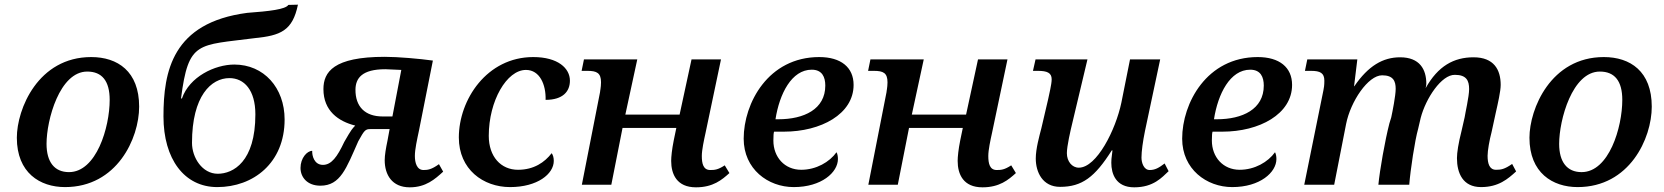

<svg xmlns="http://www.w3.org/2000/svg" viewBox="-20 -790 7116 821"><path d="M258 10C480 10 575 -198 575 -334C575 -485 483 -546 370 -546C143 -546 52 -324 52 -201C52 -51 151 10 258 10ZM275 -54C213 -54 179 -97 179 -175C179 -277 235 -484 353 -484C416 -484 449 -444 449 -363C449 -245 392 -54 275 -54Z M909 10C1063 10 1197 -93 1197 -279C1197 -415 1108 -514 982 -514C899 -514 790 -462 758 -369H754C786 -617 825 -595 1070 -627C1179 -638 1231 -658 1254 -770L1213 -769C1201 -750 1132 -742 1037 -735C717 -693 679 -485 679 -292C679 -110 768 10 909 10ZM911 -47C845 -47 801 -116 801 -179C801 -380 883 -456 961 -456C1024 -456 1072 -405 1072 -301C1072 -98 977 -47 911 -47Z M1732 11C1801 11 1840 -24 1875 -56L1857 -88C1825 -65 1809 -63 1791 -63C1762 -63 1754 -95 1754 -123C1754 -152 1763 -191 1772 -234L1831 -531C1773 -539 1682 -547 1625 -547C1406 -547 1363 -482 1363 -409C1363 -316 1427 -271 1499 -253C1486 -239 1484 -239 1452 -183C1422 -119 1397 -85 1361 -85C1323 -85 1314 -125 1315 -145C1293 -145 1265 -114 1265 -72C1265 -32 1294 4 1350 4C1436 4 1461 -71 1512 -186C1538 -233 1542 -238 1564 -238H1646L1637 -189C1630 -156 1625 -126 1625 -105C1625 -43 1656 11 1732 11ZM1616 -292C1542 -292 1499 -333 1500 -408C1501 -455 1527 -494 1628 -494C1636 -494 1667 -492 1696 -491L1658 -292Z M2161 10C2278 10 2348 -46 2348 -102C2348 -115 2345 -127 2339 -135C2309 -96 2263 -64 2195 -64C2122 -64 2070 -120 2070 -209C2070 -359 2147 -491 2229 -491C2288 -491 2315 -428 2313 -363C2387 -363 2417 -399 2417 -445C2417 -498 2366 -546 2260 -546C2062 -546 1942 -364 1942 -202C1942 -66 2046 10 2161 10Z M2956 11C3029 11 3067 -21 3099 -50L3079 -83C3050 -64 3036 -63 3017 -63C2987 -63 2981 -91 2981 -123C2981 -149 2990 -190 2997 -222L3063 -536H2937L2886 -300H2654L2705 -536H2477L2467 -487H2492C2532 -487 2550 -478 2550 -438C2550 -416 2545 -396 2546 -397L2468 0H2594L2642 -243H2872L2861 -190C2853 -150 2850 -119 2850 -102C2850 -45 2874 11 2956 11Z M3374 10C3493 10 3563 -53 3563 -110C3563 -121 3561 -132 3557 -139C3527 -97 3470 -64 3406 -64C3335 -64 3287 -118 3287 -189C3287 -209 3288 -223 3290 -227H3332C3490 -227 3630 -302 3630 -427C3630 -502 3576 -546 3483 -546C3265 -546 3160 -349 3160 -197C3160 -67 3264 10 3374 10ZM3296 -280C3313 -389 3365 -492 3451 -492C3496 -492 3509 -460 3509 -424C3509 -323 3418 -280 3308 -280Z M4181 11C4254 11 4292 -21 4324 -50L4304 -83C4275 -64 4261 -63 4242 -63C4212 -63 4206 -91 4206 -123C4206 -149 4215 -190 4222 -222L4288 -536H4162L4111 -300H3879L3930 -536H3702L3692 -487H3717C3757 -487 3775 -478 3775 -438C3775 -416 3770 -396 3771 -397L3693 0H3819L3867 -243H4097L4086 -190C4078 -150 4075 -119 4075 -102C4075 -45 4099 11 4181 11Z M4830 11C4913 11 4949 -32 4977 -58L4960 -91C4935 -72 4919 -63 4896 -63C4871 -63 4861 -94 4861 -116C4861 -143 4867 -186 4876 -230L4941 -536H4812L4775 -351C4751 -236 4670 -73 4593 -73C4564 -73 4542 -100 4542 -135C4542 -165 4557 -230 4566 -267L4630 -536H4408L4397 -487H4418C4457 -487 4477 -479 4477 -451C4477 -429 4466 -387 4462 -366L4433 -242C4424 -207 4409 -154 4409 -112C4409 -54 4438 9 4513 9C4607 9 4662 -33 4734 -147H4737C4732 -111 4732 -103 4732 -94C4732 -47 4751 11 4830 11Z M5249 10C5368 10 5438 -53 5438 -110C5438 -121 5436 -132 5432 -139C5402 -97 5345 -64 5281 -64C5210 -64 5162 -118 5162 -189C5162 -209 5163 -223 5165 -227H5207C5365 -227 5505 -302 5505 -427C5505 -502 5451 -546 5358 -546C5140 -546 5035 -349 5035 -197C5035 -67 5139 10 5249 10ZM5171 -280C5188 -389 5240 -492 5326 -492C5371 -492 5384 -460 5384 -424C5384 -323 5293 -280 5183 -280Z M6463 -57 6446 -89C6413 -66 6398 -64 6377 -64C6348 -64 6341 -92 6341 -124C6341 -146 6349 -191 6358 -225L6376 -308C6385 -348 6397 -400 6397 -427C6397 -492 6368 -545 6281 -545C6197 -545 6129 -508 6076 -413C6078 -421 6079 -427 6079 -432C6079 -493 6051 -545 5967 -545C5894 -545 5831 -509 5771 -421H5770L5784 -536H5570L5560 -487H5586C5625 -487 5643 -478 5643 -445C5643 -424 5641 -415 5639 -404L5557 0H5685L5736 -260C5755 -356 5830 -468 5890 -468C5938 -468 5948 -443 5948 -410C5948 -381 5934 -311 5929 -288L5921 -262C5902 -188 5880 -63 5874 0H6006C6011 -64 6030 -190 6044 -239L6055 -286C6077 -370 6144 -471 6201 -470C6251 -470 6262 -445 6262 -409C6262 -377 6245 -305 6243 -289L6230 -232C6216 -177 6210 -137 6210 -114C6210 -50 6235 10 6313 10C6388 10 6428 -25 6463 -57Z M6726 10C6948 10 7043 -198 7043 -334C7043 -485 6951 -546 6838 -546C6611 -546 6520 -324 6520 -201C6520 -51 6619 10 6726 10ZM6743 -54C6681 -54 6647 -97 6647 -175C6647 -277 6703 -484 6821 -484C6884 -484 6917 -444 6917 -363C6917 -245 6860 -54 6743 -54Z"/></svg>

Font: Noto Serif Semi
Style: Italic
Weight: 600
Italic angle: -12°
Designer: Monotype Design Team
Foundry: Monotype Imaging Inc.
Version: Version 1.901